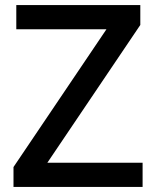

<svg xmlns="http://www.w3.org/2000/svg" viewBox="-20 -734 614 754"><path d="M540 0H33V-78L398 -619H44V-714H531V-636L166 -95H540Z"/></svg>

Font: Noto Sans Nag Mundari Medium
Style: Regular
Weight: 500
Version: Version 1.000